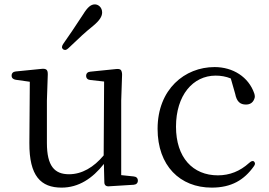

<svg xmlns="http://www.w3.org/2000/svg" viewBox="-20 -838 1227 876"><path d="M261 18C339 18 402 -24 454 -90L456 -7C456 7 464 13 477 12L590 5C602 4 609 -3 609 -14C609 -25 602 -32 590 -33L533 -39V-379L537 -497C537 -507 535 -513 532 -518C528 -523 520 -524 510 -523L392 -511C380 -510 373 -503 373 -492C373 -481 380 -474 392 -473L455 -466L453 -129C408 -75 354 -43 295 -43C229 -43 194 -80 194 -186V-379L198 -498C198 -509 197 -514 193 -519C189 -523 182 -525 172 -524L52 -512C40 -511 33 -504 33 -493C33 -482 40 -476 52 -474L116 -465L114 -186C113 -34 167 18 261 18ZM268 -613C275 -608 283 -609 292 -618C297 -623 304 -629 309 -634C340 -664 370 -692 405 -720C434 -744 446 -763 446 -781C446 -805 428 -818 413 -818C395 -818 380 -806 359 -772C344 -749 326 -723 310 -698C296 -678 282 -658 268 -637C261 -626 261 -619 268 -613Z M946 18C1036 18 1094 -17 1138 -79C1145 -88 1145 -95 1139 -101C1133 -106 1126 -103 1116 -94C1075 -57 1028 -38 974 -38C860 -38 783 -119 783 -260C783 -403 860 -493 964 -493C988 -493 1011 -489 1033 -480L1053 -410C1060 -374 1076 -361 1102 -361C1119 -361 1133 -368 1140 -386C1144 -395 1143 -402 1140 -412C1114 -487 1043 -532 959 -532C823 -532 699 -431 699 -250C699 -82 801 18 946 18Z"/></svg>

Font: 寒蝉锦书宋
Style: Regular
Weight: 400
Designer: 寒蝉锦书宋{Warren} 思源宋体{Ryoko NISHIZUKA 西塚涼子 (kana & ideographs); Frank Grießhammer (Latin, Greek & Cyrillic); Wenlong ZHANG 
Foundry: Adobe & ChillType
Version: Version 2.000;Glyphs 3.1.1 (3135)